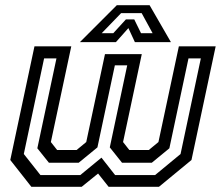

<svg xmlns="http://www.w3.org/2000/svg" viewBox="-20 -718 849 738"><path d="M112.5 -540H254L175.5 -172L199.5 -141.5H274.5L311.5 -172L383.5 -510H525L453 -172L477 -141.5H552L589 -172L667.5 -540H809L716 -103L591 0H397.5L357 -51L294 0H100.5L19.5 -103ZM149.5 -493.5 71.5 -126 135.5 -45H288.5L370 -112L422.5 -45H576L674 -126L752 -493.5H704.5L631 -148L563.5 -92.5H449L402 -151.5L469 -467H421.5L354.5 -151.5L282.5 -92.5H168L123.5 -148L197 -493.5ZM429 -698H555L637 -556H498.5L473.5 -610L425.5 -556H287ZM445.5 -667.5 371 -590.5H415.5L464 -643.5H496L522 -590.5H566.5L524.5 -667.5Z"/></svg>

Font: Tourney Thin Medium
Style: Italic
Weight: 500
Italic angle: -12°
Version: Version 1.015